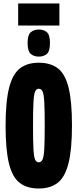

<svg xmlns="http://www.w3.org/2000/svg" viewBox="-20 -1069 444 1099"><path d="M202 10Q135 10 93 -22Q51 -54 31.5 -132.5Q12 -211 12 -348Q12 -487 32 -566Q52 -645 94 -677.5Q136 -710 202 -710Q269 -710 311 -678Q353 -646 372.5 -567.5Q392 -489 392 -352Q392 -213 372 -134Q352 -55 310 -22.5Q268 10 202 10ZM202 -140Q216 -140 223.5 -156Q231 -172 233.5 -217.5Q236 -263 236 -351Q236 -439 233.5 -484Q231 -529 224 -545Q217 -561 202 -561Q188 -561 181 -545Q174 -529 171.5 -483Q169 -437 169 -349Q169 -261 171.5 -216Q174 -171 181 -155.5Q188 -140 202 -140ZM202 -745Q174 -745 156 -760.5Q138 -776 138 -823Q138 -869 156 -884.5Q174 -900 202 -900Q231 -900 248.5 -884.5Q266 -869 266 -823Q266 -776 248.5 -760.5Q231 -745 202 -745ZM84 -923V-1049H320V-923Z"/></svg>

Font: Georama ExtraCondensed ExtraBold
Style: Regular
Weight: 800
Width: 2
Designer: Jean-Baptiste Levee
Foundry: Production Type
Version: Version 1.000